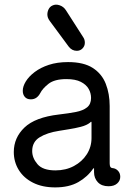

<svg xmlns="http://www.w3.org/2000/svg" viewBox="-20 -800 570 835"><path d="M220 15Q164 15 123.5 -5.5Q83 -26 61.5 -61Q40 -96 40 -139Q40 -201 86.5 -245.5Q133 -290 236 -302Q279 -307 310 -313Q341 -319 358.5 -333Q376 -347 376 -374Q376 -395 365.5 -413.5Q355 -432 331.5 -444Q308 -456 269 -456Q217 -456 191 -435.5Q165 -415 155 -395Q148 -382 138 -375Q128 -368 114 -368Q97 -368 88 -378.5Q79 -389 79 -405Q79 -424 92 -445.5Q105 -467 130.5 -486.5Q156 -506 192.5 -518Q229 -530 276 -530Q344 -530 383.5 -504.5Q423 -479 440 -435.5Q457 -392 457 -339V-90Q457 -80 459.5 -75Q462 -70 469 -69Q483 -68 493 -57.5Q503 -47 503 -31Q503 -14 489.5 -2Q476 10 452 10Q422 10 405.5 -7.5Q389 -25 389 -51V-68H386Q361 -31 320.5 -8Q280 15 220 15ZM221 -59Q266 -59 301.5 -78Q337 -97 357.5 -129Q378 -161 378 -200V-268Q378 -270 376.5 -270.5Q375 -271 372 -267Q357 -255 331.5 -248.5Q306 -242 280 -238Q254 -234 237 -231Q185 -223 152.5 -203Q120 -183 120 -143Q120 -113 143 -86Q166 -59 221 -59ZM314 -579Q293 -579 279 -597L197 -708Q191 -716 188.5 -723Q186 -730 186 -737Q186 -749 191.5 -760Q197 -771 208 -776Q222 -783 239.5 -777Q257 -771 267 -755L342 -638Q349 -628 349 -614Q349 -600 339 -589.5Q329 -579 314 -579Z"/></svg>

Font: National Park
Style: Regular
Weight: 400
Designer: Andrea Herstowski, Ben Hoepner
Version: Version 1.009